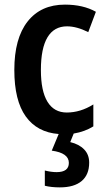

<svg xmlns="http://www.w3.org/2000/svg" viewBox="-20 -571 459 831"><path d="M269 -84Q328 -84 384 -119V-24Q347 -1 299 7L284 44Q322 53 344 75.5Q366 98 366 133Q366 185 333.5 212.5Q301 240 239 240Q202 240 174 233V167Q202 174 225 174Q278 174 278 134Q278 91 204 81L234 9Q141 2 91.5 -67Q42 -136 42 -268Q42 -405 99.5 -478Q157 -551 261 -551Q340 -551 395 -520L362 -432Q312 -457 270 -457Q214 -457 185.5 -409.5Q157 -362 157 -268Q157 -177 185.5 -130.5Q214 -84 269 -84Z"/></svg>

Font: Noto Sans Display Medium Narrow
Style: Regular
Weight: 500
Width: 4
Designer: Monotype Design team
Foundry: Monotype Imaging Inc.
Version: Version 1.000